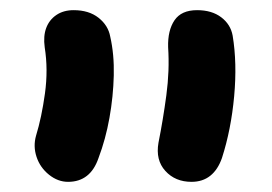

<svg xmlns="http://www.w3.org/2000/svg" viewBox="-20 -736 536 378"><path d="M357 -378Q325 -378 305.5 -399.5Q286 -421 292 -455Q301 -500 307.5 -548.5Q314 -597 311 -643Q310 -676 323.5 -696Q337 -716 368 -716Q397 -716 415.5 -702Q434 -688 438 -666Q447 -612 441 -546.5Q435 -481 417 -425Q409 -402 394 -390Q379 -378 357 -378ZM114 -378Q94 -378 76.5 -392Q59 -406 52 -427Q45 -448 51 -469Q62 -505 68.5 -552Q75 -599 68 -643Q65 -665 71 -681Q77 -697 91 -706.5Q105 -716 125 -716Q155 -716 174 -701Q193 -686 197 -664Q205 -629 204 -587.5Q203 -546 195.5 -504Q188 -462 174 -425Q158 -378 114 -378Z"/></svg>

Font: Shantell Sans SemiBold
Style: Regular
Weight: 600
Designer: Stephen Nixon, Anya Danilova, Shantell Martin
Foundry: Arrow Type
Version: Version 1.011;[c5ecc13dd]